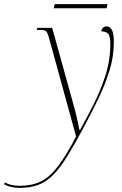

<svg xmlns="http://www.w3.org/2000/svg" viewBox="-153 -671 592 931"><path d="M-58 240Q-78 240 -98.5 235.5Q-119 231 -133 222L-129 214Q-117 221 -98.5 225.5Q-80 230 -59 230Q1 230 44.5 209Q88 188 128 135.5Q168 83 216 -9L85 -486Q77 -515 69.5 -520.5Q62 -526 39 -526H25L28 -536H100L201 -172Q211 -137 218.5 -105Q226 -73 232 -41H235Q266 -96 300 -163Q334 -230 358 -304.5Q382 -379 382 -458Q382 -497 370.5 -508Q359 -519 339 -519Q339 -530 346.5 -536.5Q354 -543 366 -543Q380 -543 389.5 -526Q399 -509 399 -466Q399 -397 378 -329Q357 -261 323.5 -191.5Q290 -122 250 -48Q206 34 171.5 89.5Q137 145 104 178Q71 211 32.5 225.5Q-6 240 -58 240ZM108 -631 112 -651H368L364 -631Z"/></svg>

Font: Noto Serif Display SemiCondensed Thin
Style: Italic
Weight: 100
Width: 4
Italic angle: -12°
Designer: Monotype Design Team
Foundry: Monotype Imaging Inc.
Version: Version 2.009